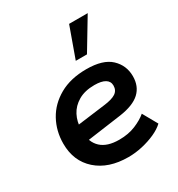

<svg xmlns="http://www.w3.org/2000/svg" viewBox="-153 -719 771 831"><g transform="rotate(-30 232.5 -303.0)"><path d="M249 11Q150 11 91.5 -41Q33 -93 33 -180Q33 -243 61.5 -295Q90 -347 145.5 -378.5Q201 -410 280 -410Q363 -410 401.5 -373.5Q440 -337 440 -283Q440 -233 408 -203Q376 -173 307 -163L90 -133V-213L268 -236Q310 -241 328.5 -253.5Q347 -266 347 -290Q347 -311 329 -322Q311 -333 276 -333Q228 -333 195.5 -314Q163 -295 147 -264Q131 -233 131 -196V-180Q131 -131 161.5 -102.5Q192 -74 252 -74Q298 -74 334 -89Q370 -104 392 -123L433 -50Q414 -32 384 -18.5Q354 -5 319 3Q284 11 249 11ZM259 -464 314 -617H407L315 -464Z"/></g></svg>

Font: Rokkitt SemiBold
Style: Italic
Weight: 600
Italic angle: -9°
Designer: Vernon Adams
Foundry: Vernon Adams
Version: Version 3.103